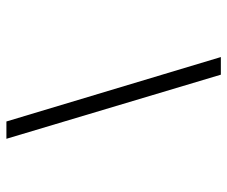

<svg xmlns="http://www.w3.org/2000/svg" viewBox="-75 -634 709 599"><g transform="rotate(-90 279.5 -334.5)"><path d="M401 0H346L146 -669H200Z"/></g></svg>

Font: GFS Artemisia
Style: Italic
Weight: 400
Italic angle: -12°
Designer: Takis Katsoulidis and George D. Matthiopoulos
Foundry: George Matthiopoulos and Takis Katsoulidis
Version: Version 1.0